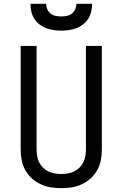

<svg xmlns="http://www.w3.org/2000/svg" viewBox="-20 -975 640 1003"><path d="M300 8Q272 8 244.5 3.5Q217 -1 191.5 -13Q166 -25 145.5 -44Q125 -63 111.5 -87.5Q98 -112 93 -139.5Q88 -167 88 -195V-735H171V-195Q171 -178 174 -160.5Q177 -143 184.5 -127.5Q192 -112 204.5 -99.5Q217 -87 232.5 -79.5Q248 -72 265.5 -69Q283 -66 300 -66Q317 -66 334.5 -69Q352 -72 367.5 -79.5Q383 -87 395.5 -99.5Q408 -112 415.5 -127.5Q423 -143 426 -160.5Q429 -178 429 -195V-735H512V-195Q512 -167 507 -139.5Q502 -112 488.5 -87.5Q475 -63 454.5 -44Q434 -25 408.5 -13Q383 -1 355.5 3.5Q328 8 300 8ZM300 -815Q280 -815 259.5 -818Q239 -821 220.5 -828Q202 -835 185.5 -848Q169 -861 158.5 -878Q148 -895 143.5 -915Q139 -935 139 -955H221Q221 -940 227 -926.5Q233 -913 244.5 -904Q256 -895 270.5 -892Q285 -889 300 -889Q315 -889 329.5 -892Q344 -895 355.5 -904Q367 -913 373 -926.5Q379 -940 379 -955H461Q461 -935 456.5 -915Q452 -895 441.5 -878Q431 -861 414.5 -848Q398 -835 379.5 -828Q361 -821 340.5 -818Q320 -815 300 -815Z"/></svg>

Font: Zed Mono Extended
Style: Regular
Weight: 400
Width: 7
Monospace: yes
Designer: Belleve Invis
Foundry: Belleve Invis
Version: Version 1.0.0; ttfautohint (v1.8.4)